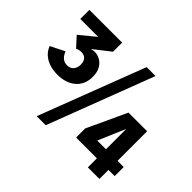

<svg xmlns="http://www.w3.org/2000/svg" viewBox="-143 -948 1195 1195"><g transform="rotate(45 455.0 -350.0)"><path d="M191.5 -273.5Q149.5 -273.5 116.5 -285.2Q83.5 -297 62 -317.8Q40.5 -338.5 30.5 -366L123.5 -412.5Q130 -396 139.2 -383.5Q148.5 -371 161.8 -364.2Q175 -357.5 192.5 -357.5Q209.5 -357.5 222.2 -365.2Q235 -373 242.2 -387.2Q249.5 -401.5 249.5 -420.5Q249.5 -440 242.8 -453.2Q236 -466.5 224.2 -473Q212.5 -479.5 195.5 -479.5Q186.5 -479.5 176.5 -477Q166.5 -474.5 159 -470L100 -534.5L204 -620H46V-700H334.5V-620L224 -533.5Q226 -535 231.2 -536Q236.5 -537 243.2 -538Q250 -539 255.5 -539Q278 -539 301.2 -526.8Q324.5 -514.5 340.2 -488.5Q356 -462.5 356 -419.5Q356 -384 343.5 -356.8Q331 -329.5 308.5 -311Q286 -292.5 256 -283Q226 -273.5 191.5 -273.5ZM282 0 550 -700H628.5L361.5 0ZM732.5 0V-79.5H549.5V-159.5L670.5 -420H834.5V-159.5H889V-79.5H834.5V0ZM656 -159.5H732.5V-360.5H742Z"/></g></svg>

Font: Trispace Thin SemiBold
Style: Regular
Weight: 600
Version: Version 1.210